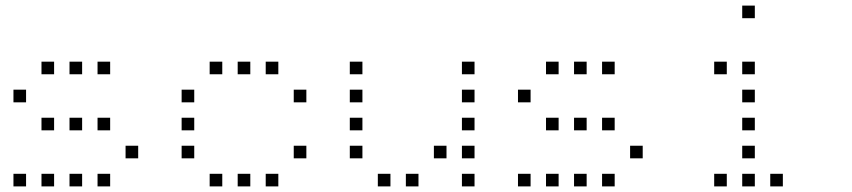

<svg xmlns="http://www.w3.org/2000/svg" viewBox="-20 -693 3040 685"><path d="M129 -473Q128 -473 128 -473Q128 -473 128 -472V-429Q128 -428 128 -428Q128 -428 129 -428H172Q173 -428 173 -428Q173 -428 173 -429V-472Q173 -473 173 -473Q173 -473 172 -473ZM229 -473Q228 -473 228 -473Q228 -473 228 -472V-429Q228 -428 228 -428Q228 -428 229 -428H272Q273 -428 273 -428Q273 -428 273 -429V-472Q273 -473 273 -473Q273 -473 272 -473ZM329 -473Q328 -473 328 -473Q328 -473 328 -472V-429Q328 -428 328 -428Q328 -428 329 -428H372Q373 -428 373 -428Q373 -428 373 -429V-472Q373 -473 373 -473Q373 -473 372 -473ZM29 -373Q28 -373 28 -373Q28 -373 28 -372V-329Q28 -328 28 -328Q28 -328 29 -328H72Q73 -328 73 -328Q73 -328 73 -329V-372Q73 -373 73 -373Q73 -373 72 -373ZM129 -273Q128 -273 128 -273Q128 -273 128 -272V-229Q128 -228 128 -228Q128 -228 129 -228H172Q173 -228 173 -228Q173 -228 173 -229V-272Q173 -273 173 -273Q173 -273 172 -273ZM229 -273Q228 -273 228 -273Q228 -273 228 -272V-229Q228 -228 228 -228Q228 -228 229 -228H272Q273 -228 273 -228Q273 -228 273 -229V-272Q273 -273 273 -273Q273 -273 272 -273ZM329 -273Q328 -273 328 -273Q328 -273 328 -272V-229Q328 -228 328 -228Q328 -228 329 -228H372Q373 -228 373 -228Q373 -228 373 -229V-272Q373 -273 373 -273Q373 -273 372 -273ZM429 -173Q428 -173 428 -173Q428 -173 428 -172V-129Q428 -128 428 -128Q428 -128 429 -128H472Q473 -128 473 -128Q473 -128 473 -129V-172Q473 -173 473 -173Q473 -173 472 -173ZM29 -73Q28 -73 28 -73Q28 -73 28 -72V-29Q28 -28 28 -28Q28 -28 29 -28H72Q73 -28 73 -28Q73 -28 73 -29V-72Q73 -73 73 -73Q73 -73 72 -73ZM129 -73Q128 -73 128 -73Q128 -73 128 -72V-29Q128 -28 128 -28Q128 -28 129 -28H172Q173 -28 173 -28Q173 -28 173 -29V-72Q173 -73 173 -73Q173 -73 172 -73ZM229 -73Q228 -73 228 -73Q228 -73 228 -72V-29Q228 -28 228 -28Q228 -28 229 -28H272Q273 -28 273 -28Q273 -28 273 -29V-72Q273 -73 273 -73Q273 -73 272 -73ZM329 -73Q328 -73 328 -73Q328 -73 328 -72V-29Q328 -28 328 -28Q328 -28 329 -28H372Q373 -28 373 -28Q373 -28 373 -29V-72Q373 -73 373 -73Q373 -73 372 -73Z M729 -473Q728 -473 728 -473Q728 -473 728 -472V-429Q728 -428 728 -428Q728 -428 729 -428H772Q773 -428 773 -428Q773 -428 773 -429V-472Q773 -473 773 -473Q773 -473 772 -473ZM829 -473Q828 -473 828 -473Q828 -473 828 -472V-429Q828 -428 828 -428Q828 -428 829 -428H872Q873 -428 873 -428Q873 -428 873 -429V-472Q873 -473 873 -473Q873 -473 872 -473ZM929 -473Q928 -473 928 -473Q928 -473 928 -472V-429Q928 -428 928 -428Q928 -428 929 -428H972Q973 -428 973 -428Q973 -428 973 -429V-472Q973 -473 973 -473Q973 -473 972 -473ZM629 -373Q628 -373 628 -373Q628 -373 628 -372V-329Q628 -328 628 -328Q628 -328 629 -328H672Q673 -328 673 -328Q673 -328 673 -329V-372Q673 -373 673 -373Q673 -373 672 -373ZM1029 -373Q1028 -373 1028 -373Q1028 -373 1028 -372V-329Q1028 -328 1028 -328Q1028 -328 1029 -328H1072Q1073 -328 1073 -328Q1073 -328 1073 -329V-372Q1073 -373 1073 -373Q1073 -373 1072 -373ZM629 -273Q628 -273 628 -273Q628 -273 628 -272V-229Q628 -228 628 -228Q628 -228 629 -228H672Q673 -228 673 -228Q673 -228 673 -229V-272Q673 -273 673 -273Q673 -273 672 -273ZM629 -173Q628 -173 628 -173Q628 -173 628 -172V-129Q628 -128 628 -128Q628 -128 629 -128H672Q673 -128 673 -128Q673 -128 673 -129V-172Q673 -173 673 -173Q673 -173 672 -173ZM1029 -173Q1028 -173 1028 -173Q1028 -173 1028 -172V-129Q1028 -128 1028 -128Q1028 -128 1029 -128H1072Q1073 -128 1073 -128Q1073 -128 1073 -129V-172Q1073 -173 1073 -173Q1073 -173 1072 -173ZM729 -73Q728 -73 728 -73Q728 -73 728 -72V-29Q728 -28 728 -28Q728 -28 729 -28H772Q773 -28 773 -28Q773 -28 773 -29V-72Q773 -73 773 -73Q773 -73 772 -73ZM829 -73Q828 -73 828 -73Q828 -73 828 -72V-29Q828 -28 828 -28Q828 -28 829 -28H872Q873 -28 873 -28Q873 -28 873 -29V-72Q873 -73 873 -73Q873 -73 872 -73ZM929 -73Q928 -73 928 -73Q928 -73 928 -72V-29Q928 -28 928 -28Q928 -28 929 -28H972Q973 -28 973 -28Q973 -28 973 -29V-72Q973 -73 973 -73Q973 -73 972 -73Z M1229 -473Q1228 -473 1228 -473Q1228 -473 1228 -472V-429Q1228 -428 1228 -428Q1228 -428 1229 -428H1272Q1273 -428 1273 -428Q1273 -428 1273 -429V-472Q1273 -473 1273 -473Q1273 -473 1272 -473ZM1629 -473Q1628 -473 1628 -473Q1628 -473 1628 -472V-429Q1628 -428 1628 -428Q1628 -428 1629 -428H1672Q1673 -428 1673 -428Q1673 -428 1673 -429V-472Q1673 -473 1673 -473Q1673 -473 1672 -473ZM1229 -373Q1228 -373 1228 -373Q1228 -373 1228 -372V-329Q1228 -328 1228 -328Q1228 -328 1229 -328H1272Q1273 -328 1273 -328Q1273 -328 1273 -329V-372Q1273 -373 1273 -373Q1273 -373 1272 -373ZM1629 -373Q1628 -373 1628 -373Q1628 -373 1628 -372V-329Q1628 -328 1628 -328Q1628 -328 1629 -328H1672Q1673 -328 1673 -328Q1673 -328 1673 -329V-372Q1673 -373 1673 -373Q1673 -373 1672 -373ZM1229 -273Q1228 -273 1228 -273Q1228 -273 1228 -272V-229Q1228 -228 1228 -228Q1228 -228 1229 -228H1272Q1273 -228 1273 -228Q1273 -228 1273 -229V-272Q1273 -273 1273 -273Q1273 -273 1272 -273ZM1629 -273Q1628 -273 1628 -273Q1628 -273 1628 -272V-229Q1628 -228 1628 -228Q1628 -228 1629 -228H1672Q1673 -228 1673 -228Q1673 -228 1673 -229V-272Q1673 -273 1673 -273Q1673 -273 1672 -273ZM1229 -173Q1228 -173 1228 -173Q1228 -173 1228 -172V-129Q1228 -128 1228 -128Q1228 -128 1229 -128H1272Q1273 -128 1273 -128Q1273 -128 1273 -129V-172Q1273 -173 1273 -173Q1273 -173 1272 -173ZM1529 -173Q1528 -173 1528 -173Q1528 -173 1528 -172V-129Q1528 -128 1528 -128Q1528 -128 1529 -128H1572Q1573 -128 1573 -128Q1573 -128 1573 -129V-172Q1573 -173 1573 -173Q1573 -173 1572 -173ZM1629 -173Q1628 -173 1628 -173Q1628 -173 1628 -172V-129Q1628 -128 1628 -128Q1628 -128 1629 -128H1672Q1673 -128 1673 -128Q1673 -128 1673 -129V-172Q1673 -173 1673 -173Q1673 -173 1672 -173ZM1329 -73Q1328 -73 1328 -73Q1328 -73 1328 -72V-29Q1328 -28 1328 -28Q1328 -28 1329 -28H1372Q1373 -28 1373 -28Q1373 -28 1373 -29V-72Q1373 -73 1373 -73Q1373 -73 1372 -73ZM1429 -73Q1428 -73 1428 -73Q1428 -73 1428 -72V-29Q1428 -28 1428 -28Q1428 -28 1429 -28H1472Q1473 -28 1473 -28Q1473 -28 1473 -29V-72Q1473 -73 1473 -73Q1473 -73 1472 -73ZM1629 -73Q1628 -73 1628 -73Q1628 -73 1628 -72V-29Q1628 -28 1628 -28Q1628 -28 1629 -28H1672Q1673 -28 1673 -28Q1673 -28 1673 -29V-72Q1673 -73 1673 -73Q1673 -73 1672 -73Z M1929 -473Q1928 -473 1928 -473Q1928 -473 1928 -472V-429Q1928 -428 1928 -428Q1928 -428 1929 -428H1972Q1973 -428 1973 -428Q1973 -428 1973 -429V-472Q1973 -473 1973 -473Q1973 -473 1972 -473ZM2029 -473Q2028 -473 2028 -473Q2028 -473 2028 -472V-429Q2028 -428 2028 -428Q2028 -428 2029 -428H2072Q2073 -428 2073 -428Q2073 -428 2073 -429V-472Q2073 -473 2073 -473Q2073 -473 2072 -473ZM2129 -473Q2128 -473 2128 -473Q2128 -473 2128 -472V-429Q2128 -428 2128 -428Q2128 -428 2129 -428H2172Q2173 -428 2173 -428Q2173 -428 2173 -429V-472Q2173 -473 2173 -473Q2173 -473 2172 -473ZM1829 -373Q1828 -373 1828 -373Q1828 -373 1828 -372V-329Q1828 -328 1828 -328Q1828 -328 1829 -328H1872Q1873 -328 1873 -328Q1873 -328 1873 -329V-372Q1873 -373 1873 -373Q1873 -373 1872 -373ZM1929 -273Q1928 -273 1928 -273Q1928 -273 1928 -272V-229Q1928 -228 1928 -228Q1928 -228 1929 -228H1972Q1973 -228 1973 -228Q1973 -228 1973 -229V-272Q1973 -273 1973 -273Q1973 -273 1972 -273ZM2029 -273Q2028 -273 2028 -273Q2028 -273 2028 -272V-229Q2028 -228 2028 -228Q2028 -228 2029 -228H2072Q2073 -228 2073 -228Q2073 -228 2073 -229V-272Q2073 -273 2073 -273Q2073 -273 2072 -273ZM2129 -273Q2128 -273 2128 -273Q2128 -273 2128 -272V-229Q2128 -228 2128 -228Q2128 -228 2129 -228H2172Q2173 -228 2173 -228Q2173 -228 2173 -229V-272Q2173 -273 2173 -273Q2173 -273 2172 -273ZM2229 -173Q2228 -173 2228 -173Q2228 -173 2228 -172V-129Q2228 -128 2228 -128Q2228 -128 2229 -128H2272Q2273 -128 2273 -128Q2273 -128 2273 -129V-172Q2273 -173 2273 -173Q2273 -173 2272 -173ZM1829 -73Q1828 -73 1828 -73Q1828 -73 1828 -72V-29Q1828 -28 1828 -28Q1828 -28 1829 -28H1872Q1873 -28 1873 -28Q1873 -28 1873 -29V-72Q1873 -73 1873 -73Q1873 -73 1872 -73ZM1929 -73Q1928 -73 1928 -73Q1928 -73 1928 -72V-29Q1928 -28 1928 -28Q1928 -28 1929 -28H1972Q1973 -28 1973 -28Q1973 -28 1973 -29V-72Q1973 -73 1973 -73Q1973 -73 1972 -73ZM2029 -73Q2028 -73 2028 -73Q2028 -73 2028 -72V-29Q2028 -28 2028 -28Q2028 -28 2029 -28H2072Q2073 -28 2073 -28Q2073 -28 2073 -29V-72Q2073 -73 2073 -73Q2073 -73 2072 -73ZM2129 -73Q2128 -73 2128 -73Q2128 -73 2128 -72V-29Q2128 -28 2128 -28Q2128 -28 2129 -28H2172Q2173 -28 2173 -28Q2173 -28 2173 -29V-72Q2173 -73 2173 -73Q2173 -73 2172 -73Z M2629 -673Q2628 -673 2628 -673Q2628 -673 2628 -672V-629Q2628 -628 2628 -628Q2628 -628 2629 -628H2672Q2673 -628 2673 -628Q2673 -628 2673 -629V-672Q2673 -673 2673 -673Q2673 -673 2672 -673ZM2529 -473Q2528 -473 2528 -473Q2528 -473 2528 -472V-429Q2528 -428 2528 -428Q2528 -428 2529 -428H2572Q2573 -428 2573 -428Q2573 -428 2573 -429V-472Q2573 -473 2573 -473Q2573 -473 2572 -473ZM2629 -473Q2628 -473 2628 -473Q2628 -473 2628 -472V-429Q2628 -428 2628 -428Q2628 -428 2629 -428H2672Q2673 -428 2673 -428Q2673 -428 2673 -429V-472Q2673 -473 2673 -473Q2673 -473 2672 -473ZM2629 -373Q2628 -373 2628 -373Q2628 -373 2628 -372V-329Q2628 -328 2628 -328Q2628 -328 2629 -328H2672Q2673 -328 2673 -328Q2673 -328 2673 -329V-372Q2673 -373 2673 -373Q2673 -373 2672 -373ZM2629 -273Q2628 -273 2628 -273Q2628 -273 2628 -272V-229Q2628 -228 2628 -228Q2628 -228 2629 -228H2672Q2673 -228 2673 -228Q2673 -228 2673 -229V-272Q2673 -273 2673 -273Q2673 -273 2672 -273ZM2629 -173Q2628 -173 2628 -173Q2628 -173 2628 -172V-129Q2628 -128 2628 -128Q2628 -128 2629 -128H2672Q2673 -128 2673 -128Q2673 -128 2673 -129V-172Q2673 -173 2673 -173Q2673 -173 2672 -173ZM2529 -73Q2528 -73 2528 -73Q2528 -73 2528 -72V-29Q2528 -28 2528 -28Q2528 -28 2529 -28H2572Q2573 -28 2573 -28Q2573 -28 2573 -29V-72Q2573 -73 2573 -73Q2573 -73 2572 -73ZM2629 -73Q2628 -73 2628 -73Q2628 -73 2628 -72V-29Q2628 -28 2628 -28Q2628 -28 2629 -28H2672Q2673 -28 2673 -28Q2673 -28 2673 -29V-72Q2673 -73 2673 -73Q2673 -73 2672 -73ZM2729 -73Q2728 -73 2728 -73Q2728 -73 2728 -72V-29Q2728 -28 2728 -28Q2728 -28 2729 -28H2772Q2773 -28 2773 -28Q2773 -28 2773 -29V-72Q2773 -73 2773 -73Q2773 -73 2772 -73Z"/></svg>

Font: Doto Light
Style: Regular
Weight: 300
Monospace: yes
Version: Version 1.000